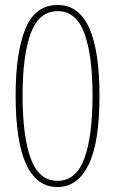

<svg xmlns="http://www.w3.org/2000/svg" viewBox="-20 -744 465 774"><path d="M212 10Q43 10 43 -359Q43 -532 82.5 -628Q122 -724 213 -724Q381 -724 381 -358Q381 -168 336.5 -79Q292 10 212 10ZM212 -15Q287 -15 320 -105Q353 -195 353 -358Q353 -521 320 -610Q287 -699 213 -699Q137 -699 104 -610Q71 -521 71 -358Q71 -195 104 -105Q137 -15 212 -15Z"/></svg>

Font: Noto Serif Ethiopic ExtraCondensed Thin
Style: Regular
Weight: 100
Width: 2
Designer: Monotype Design Team
Foundry: Monotype Imaging Inc.
Version: Version 2.102; ttfautohint (v1.8.4.7-5d5b)